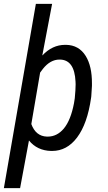

<svg xmlns="http://www.w3.org/2000/svg" viewBox="-39 -770 557 993"><path d="M351.6 -348.1Q346.2 -460.4 271.5 -461.9Q270 -461.9 268.6 -461.9Q221.2 -461.9 183.1 -414.1L168.5 -394.5L123 -128.4Q146 -65.4 203.6 -63.5Q205.6 -63.5 208 -63.5Q255.9 -63.5 291 -105Q327.1 -148.4 343.8 -236.8L347.7 -261.7Q352.1 -305.7 352.1 -334Q352.1 -341.8 351.6 -348.1ZM225.1 10.7Q153.3 8.8 110.8 -43.5L64.9 203.1H-19L146.5 -750H230.5L179.7 -482.9Q231.4 -538.1 297.9 -538.1Q300.3 -538.1 302.2 -538.1Q369.1 -537.1 404.3 -480.5Q437 -427.7 436.5 -338.4Q436.5 -332 436.5 -325.7L433.1 -272L432.1 -264.2Q413.1 -129.9 359.4 -58.6Q307.1 10.7 230.5 10.7Q227.5 10.7 225.1 10.7Z"/></svg>

Font: MAUL Condensed Italic
Style: Condenced Regular Italic
Weight: 400
Italic angle: -12°
Designer: MAUL
Version: Version 1.0; 2020; ttfautohint (v1.8.3)